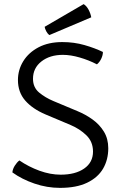

<svg xmlns="http://www.w3.org/2000/svg" viewBox="-20 -899 595 931"><path d="M40 -63Q41.5 -79.5 51.8 -95.8Q62 -112 74 -121Q118.5 -90.5 171.2 -71.2Q224 -52 274 -52Q345.5 -52 388.2 -81.8Q431 -111.5 431 -164Q431 -211.5 399 -242.8Q367 -274 322 -293L201 -344Q137.5 -371 102.2 -411.5Q67 -452 67 -511Q67 -560.5 93 -602.5Q119 -644.5 167.2 -669.8Q215.5 -695 282 -695Q339 -695 389.5 -680.5Q440 -666 479 -647Q479 -631.5 471 -614.5Q463 -597.5 450 -587Q410.5 -607.5 366.5 -620.2Q322.5 -633 285 -633Q221.5 -633 180.8 -601Q140 -569 140 -517Q140 -475 169.8 -450.2Q199.5 -425.5 239 -409L356 -360Q395 -344 429 -319.5Q463 -295 484 -260.5Q505 -226 505 -180Q505 -124.5 479.8 -81.2Q454.5 -38 402.5 -13Q350.5 12 271 12Q208 12 147.2 -8.8Q86.5 -29.5 40 -63ZM385.5 -879Q399 -871 409 -852.8Q419 -834.5 422.5 -815L219.5 -729Q210 -736 204 -747.8Q198 -759.5 196.5 -769Z"/></svg>

Font: Signika Negative Light
Style: Regular
Weight: 300
Designer: Anna Giedry
Foundry: Anna Giedry
Version: Version 2.001